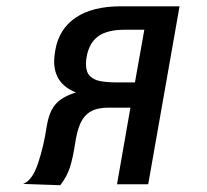

<svg xmlns="http://www.w3.org/2000/svg" viewBox="-20 -570 640 594"><path d="M124 -176Q129 -208 139.2 -228.5Q149.5 -249 167.8 -262Q186 -275 215 -284Q147.5 -310.5 147.5 -380.5Q147.5 -393.5 151 -414.5Q162.5 -480.5 214.2 -515.5Q266 -550.5 354 -550.5H535.5L438.5 0H342L383.5 -237H316Q281 -237 260.2 -224.8Q239.5 -212.5 228.8 -188.5Q218 -164.5 212 -124Q206 -83.5 196.8 -53.8Q187.5 -24 166.5 3L51.5 -1Q80 -11.5 97.8 -65Q115.5 -118.5 124 -176ZM397.5 -315 426.5 -478H365.5Q312.5 -478 284.2 -458Q256 -438 248 -394Q246 -382.5 246 -371.5Q246 -347 258.2 -334.8Q270.5 -322.5 291.5 -318.8Q312.5 -315 346 -315Z"/></svg>

Font: JuliaMono MediumItalic
Style: Regular
Weight: 500
Italic angle: -9°
Monospace: yes
Designer: cormullion
Foundry: corm
Version: Version 0.049; ttfautohint (v1.8.4)